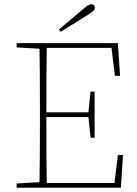

<svg xmlns="http://www.w3.org/2000/svg" viewBox="-20 -879 641 899"><path d="M381 -803 264 -730 256 -741 366 -834Q395 -859 406 -859Q424 -859 424 -842Q424 -834 415.5 -826.5Q407 -819 381 -803ZM532 -153H556L546 0H58V-20L165 -26Q167 -120 167 -310V-367Q167 -557 165 -651L58 -657V-677H532L542 -524H518L502 -655H199Q197 -562 197 -353H394L404 -450H423V-234H404L394 -331H197Q197 -115 199 -22H516Z"/></svg>

Font: TypoPRO Source Serif Pro
Style: Regular
Weight: 200
Designer: Frank Grießhammer
Foundry: Adobe Systems Incorporated
Version: Version 1.017;PS (version unavailable);hotconv 1.0.79;makeot